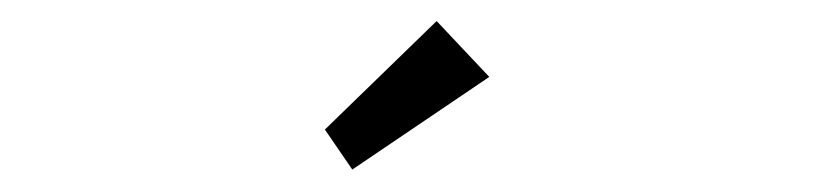

<svg xmlns="http://www.w3.org/2000/svg" viewBox="-20 -792 755 178"><path d="M281.2 -671.9 384.8 -772.5 433.6 -720.7 306.6 -634.8Z"/></svg>

Font: Irish Grover
Style: Regular
Weight: 400
Designer: Squid
Foundry: Font Diner, Inc DBA Sideshow
Version: Version 1.001